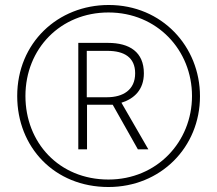

<svg xmlns="http://www.w3.org/2000/svg" viewBox="-20 -742 871 770"><path d="M415 8C624 8 782 -151 782 -356C782 -555 630 -722 416 -722C212 -722 49 -570 49 -357C49 -152 198 8 415 8ZM415 -22C216 -22 82 -171 82 -357C82 -547 223 -692 415 -692C610 -692 750 -541 750 -357C750 -173 609 -22 415 -22ZM294 -143H329V-322H432L533 -143H575L467 -330C518 -346 557 -382 557 -448C557 -533 500 -570 413 -570H294ZM409 -352H328V-538H411C478 -538 522 -512 522 -448C522 -381 473 -352 409 -352Z"/></svg>

Font: Noto Sans Lao UI SemCond ExtLt
Style: Regular
Weight: 200
Width: 4
Designer: Monotype Design Team
Foundry: Monotype Imaging Inc.
Version: Version 2.000